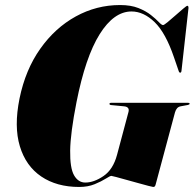

<svg xmlns="http://www.w3.org/2000/svg" viewBox="-20 -732 772 762"><path d="M456.5 -712Q499.5 -712 529.5 -700Q559.5 -688 579.2 -672.2Q599 -656.5 610.2 -644.5Q621.5 -632.5 627 -632.5Q631 -632.5 645 -644Q659 -655.5 676.2 -670.8Q693.5 -686 707 -697.5Q720.5 -709 723.5 -709Q728.5 -709 728 -699.5L700.5 -453Q700 -443.5 695 -443.5Q691 -443.5 688.5 -452L670.5 -504.5Q637.5 -601.5 593.8 -644Q550 -686.5 502 -686.5Q432 -686.5 375.5 -596.2Q319 -506 283.5 -326Q259.5 -204 258.5 -134.5Q257.5 -65 274 -36.2Q290.5 -7.5 318.5 -7.5Q353 -7.5 391 -33.5Q429 -59.5 444.5 -117.5L490 -288Q495 -307.5 473 -310L421 -315Q414.5 -315.5 414.5 -320Q414.5 -324 421.5 -324H726.5Q732.5 -324 732.5 -320.5Q732.5 -317 726 -315.5L696.5 -310Q680.5 -307 674.5 -286L599 -4.5Q597 4.5 594.8 7.2Q592.5 10 588 10Q585.5 10 568.5 5.5Q551.5 1 528 -5.5Q504.5 -12 481 -18.5Q457.5 -25 441 -29.5Q424.5 -34 422 -34Q417 -34 399.8 -23Q382.5 -12 355.8 -1Q329 10 294.5 10Q205 10 143.8 -31.5Q82.5 -73 58.8 -151.5Q35 -230 57.5 -341Q81 -455.5 139.8 -538.5Q198.5 -621.5 280.8 -666.8Q363 -712 456.5 -712Z"/></svg>

Font: Fraunces 144pt S000 Black
Style: Italic
Weight: 900
Italic angle: -16°
Version: Version 1.000; ttfautohint (v1.8.3)